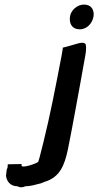

<svg xmlns="http://www.w3.org/2000/svg" viewBox="-20 -675 429 838"><path d="M14 42 13 56C8 66 8 76 7 87L6 88C7 113 23 138 56 138C66 144 78 144 91 138C112 138 136 131 155 126H156C165 123 173 119 179 117H180C240 96 261 51 277 -26C286 -74 300 -141 309 -194C324 -273 338 -354 352 -431C356 -452 357 -469 354 -482C341 -498 314 -481 254 -467V-463C252 -451 250 -441 249 -433C222 -293 200 -177 169 -52C161 -24 155 8 147 31C142 38 71 63 74 46L75 41ZM286 -605C280 -573 294 -547 328 -547C361 -547 383 -575 388 -602C392 -625 384 -655 346 -655C317 -655 290 -630 286 -605Z"/></svg>

Font: Vapor
Style: SbdObl
Weight: 600
Foundry: Cannot Into Space Fonts
Version: Version 0.179